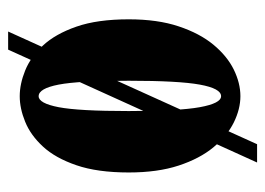

<svg xmlns="http://www.w3.org/2000/svg" viewBox="-110 -490 652 472"><g transform="rotate(-90 216.0 -254.0)"><path d="M52.5 52 330 -560H374.5L97.5 52ZM215.5 11Q184 11 151 -5.2Q118 -21.5 90 -55.2Q62 -89 45 -140.8Q28 -192.5 28 -263.5Q28 -340.5 45.8 -392.2Q63.5 -444 91.8 -474.5Q120 -505 152.8 -518.2Q185.5 -531.5 215.5 -531.5Q245.5 -531.5 278.5 -518.2Q311.5 -505 340 -474.5Q368.5 -444 386.5 -392.2Q404.5 -340.5 404.5 -263.5Q404.5 -192.5 387.2 -140.8Q370 -89 342 -55.2Q314 -21.5 280.8 -5.2Q247.5 11 215.5 11ZM215.5 -36.5Q234.5 -36.5 244 -88.8Q253.5 -141 253.5 -263.5Q253.5 -386.5 244 -435.8Q234.5 -485 215.5 -485Q198 -485 188.5 -435.8Q179 -386.5 179 -263.5Q179 -141 188.5 -88.8Q198 -36.5 215.5 -36.5Z"/></g></svg>

Font: Imbue Thin 10pt Black
Style: Regular
Weight: 900
Version: Version 1.102